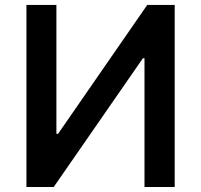

<svg xmlns="http://www.w3.org/2000/svg" viewBox="-20 -747 804 767"><path d="M85.6 -727.3V0H194.6L550.8 -514.2H557.2V0H677.9V-727.3H568.2L212 -212.4H205.3V-727.3Z"/></svg>

Font: Magic Ui Pro Semi Bold
Style: Regular
Weight: 600
Designer: Stefan Endress, Andreas Faust
Version: Version 1.000;FEAKit 1.0